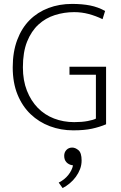

<svg xmlns="http://www.w3.org/2000/svg" viewBox="-20 -658 620 981"><path d="M348 -638Q400 -638 440.5 -630Q481 -622 517 -602L504 -560Q469 -577 433 -586.5Q397 -596 359 -596Q308 -596 260.5 -581Q213 -566 176.5 -532.5Q140 -499 118.5 -445.5Q97 -392 97 -314Q97 -247 117.5 -195Q138 -143 173 -107Q208 -71 256 -52.5Q304 -34 359 -34Q398 -34 427.5 -39.5Q457 -45 470 -52V-276H335V-317H522V-23Q489 -9 450 -0.5Q411 8 354 8Q291 8 235 -13Q179 -34 136.5 -74.5Q94 -115 69.5 -175Q45 -235 45 -314Q45 -393 68 -454Q91 -515 131.5 -555.5Q172 -596 227.5 -617Q283 -638 348 -638ZM348 186Q331 183 319.5 171Q308 159 308 138Q308 120 319.5 108Q331 96 349 96Q365 96 381 109.5Q397 123 397 162Q397 185 389 206Q381 227 367.5 245.5Q354 264 336.5 278.5Q319 293 300 303L280 275Q310 260 329 236Q348 212 353 187Z"/></svg>

Font: Mukta Vaani ExtraLight
Style: Regular
Weight: 275
Designer: Noopur Datye, Girish Dalvi, Yashodeep Gholap, Pallavi Karambelkar
Foundry: Ek Type
Version: Version 2.538;PS 1.000;hotconv 16.6.51;makeotf.lib2.5.65220;